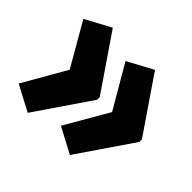

<svg xmlns="http://www.w3.org/2000/svg" viewBox="-118 -634 737 737"><g transform="rotate(45 250.0 -266.0)"><path d="M111 -497 264 -273V-259L111 -35L7 -90L108 -266L7 -441ZM340 -497 493 -273V-259L340 -35L236 -90L338 -266L236 -441Z"/></g></svg>

Font: Noto Sans Mono ExtraCondensed Black
Style: Regular
Weight: 900
Width: 2
Designer: Monotype Design Team
Foundry: Monotype Imaging Inc.
Version: Version 2.014